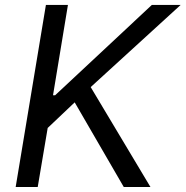

<svg xmlns="http://www.w3.org/2000/svg" viewBox="-20 -747 742 767"><path d="M42.6 0H130.7L170.5 -235.8L278.4 -338.1L474.4 0H581L342.3 -399.1L701.7 -727.3H586.6L200.3 -366.5H191.8L251.4 -727.3H163.4Z"/></svg>

Font: Margiela Sans
Style: Italic
Weight: 400
Italic angle: -9.39999°
Designer: Stefan Endress, Andreas Faust
Version: Version 1.100;FEAKit 1.0